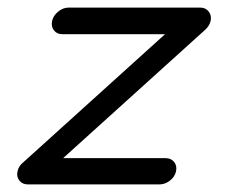

<svg xmlns="http://www.w3.org/2000/svg" viewBox="-20 -487 600 505"><path d="M161 -467Q507 -467 507 -467Q521 -467 529 -456.5Q537 -446 534 -432Q531 -419 520 -409L146 -71H416Q430 -71 438 -61Q446 -51 443 -36.5Q440 -22 427 -12Q414 -2 400 -2Q400 -2 399 -2Q53 -2 53 -2Q39 -2 31 -12Q23 -22 26 -36Q29 -50 40 -59L414 -397H144Q130 -397 122 -407Q114 -417 117 -431.5Q120 -446 133 -456.5Q146 -467 160 -467Q160 -467 161 -467Z"/></svg>

Font: Brass Mono
Style: Italic
Weight: 400
Italic angle: -13°
Monospace: yes
Version: Version 1.100; ttfautohint (v1.8.3) -l 8 -r 50 -G 200 -x 14 